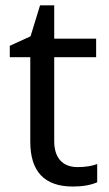

<svg xmlns="http://www.w3.org/2000/svg" viewBox="-20 -679 401 709"><path d="M91.8 -155.8V-467.8H16.1V-509.8L92.8 -544.9L127.9 -659.2H180.2V-536.1H335V-467.8H180.2V-158.2Q180.2 -111.8 202.4 -86.9Q224.6 -62 266.8 -62Q309.1 -62 338.9 -73.2V-5.9Q303.2 9.8 249 9.8Q91.8 9.8 91.8 -155.8Z"/></svg>

Font: NotoSans
Style: Regular
Weight: 400
Designer: Monotype Design team
Foundry: Monotype Imaging Inc.
Version: Version 1.04